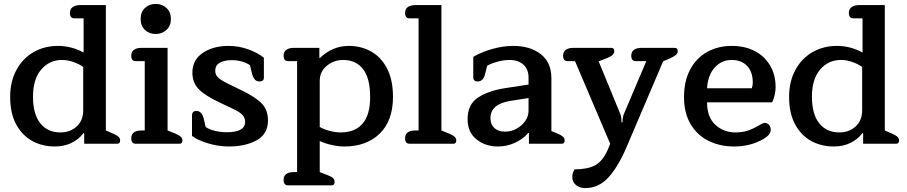

<svg xmlns="http://www.w3.org/2000/svg" viewBox="-20 -736 4644 983"><path d="M32 -240Q32 -319 64.5 -378.5Q97 -438 152.5 -469.5Q208 -501 277 -501Q346 -501 408 -467V-642H361Q338 -642 338 -670Q338 -690 352.5 -700Q367 -710 391 -710H522V-68L559 -52Q579 -43 587 -35.5Q595 -28 595 -17Q595 0 580 0H411V-54H407Q384 -23 346.5 -4.5Q309 14 261 14Q198 14 146.5 -13.5Q95 -41 63.5 -98Q32 -155 32 -240ZM406 -171V-393Q384 -409 355 -419Q326 -429 297 -429Q233 -429 191 -380Q149 -331 149 -241Q149 -151 186.5 -104.5Q224 -58 289 -58Q340 -58 373 -89Q406 -120 406 -171Z M700 -639Q700 -674 722 -695Q744 -716 777 -716Q810 -716 832.5 -695Q855 -674 855 -639Q855 -604 832.5 -583Q810 -562 777 -562Q744 -562 722 -583Q700 -604 700 -639ZM675 0Q652 0 652 -28Q652 -68 705 -68H721V-423H675Q652 -423 652 -451Q652 -471 666 -481Q680 -491 705 -491H838V-68L878 -52Q898 -43 906 -35.5Q914 -28 914 -17Q914 0 899 0Z M963 -40V-148Q963 -156 968.5 -162Q974 -168 985 -168Q1013 -168 1023 -129L1033 -86Q1049 -74 1079 -66.5Q1109 -59 1141 -59Q1235 -59 1235 -112Q1235 -132 1223 -145.5Q1211 -159 1190 -170Q1169 -181 1107 -210Q1030 -246 997.5 -279.5Q965 -313 965 -365Q965 -429 1018 -465Q1071 -501 1150 -501Q1204 -501 1253.5 -482.5Q1303 -464 1331 -440V-337Q1331 -329 1325.5 -324Q1320 -319 1309 -319Q1294 -319 1285 -328.5Q1276 -338 1271 -357L1260 -402Q1243 -414 1218.5 -421Q1194 -428 1166 -428Q1129 -428 1105.5 -415Q1082 -402 1082 -374Q1082 -357 1091.5 -345Q1101 -333 1120 -322Q1139 -311 1183 -290L1216 -274Q1290 -238 1321 -205.5Q1352 -173 1352 -119Q1352 -50 1294.5 -18Q1237 14 1152 14Q1099 14 1045.5 -2Q992 -18 963 -40Z M1455 213Q1432 213 1432 185Q1432 145 1485 145H1501V-423H1455Q1432 -423 1432 -451Q1432 -471 1446 -481Q1460 -491 1485 -491H1615V-441L1618 -439Q1682 -501 1766 -501Q1828 -501 1879 -473Q1930 -445 1961 -386.5Q1992 -328 1992 -240Q1992 -118 1924 -52Q1856 14 1743 14Q1714 14 1679.5 6.5Q1645 -1 1617 -14V145L1658 161Q1679 169 1686 176.5Q1693 184 1693 196Q1693 213 1678 213ZM1875 -239Q1875 -336 1838.5 -382.5Q1802 -429 1737 -429Q1689 -429 1653 -399Q1617 -369 1617 -322V-86Q1639 -73 1669 -65.5Q1699 -58 1724 -58Q1797 -58 1836 -102.5Q1875 -147 1875 -239Z M2077 0Q2054 0 2054 -28Q2054 -68 2107 -68H2123V-642H2077Q2054 -642 2054 -670Q2054 -690 2068 -700Q2082 -710 2107 -710H2240V-68L2280 -52Q2300 -43 2308 -35.5Q2316 -28 2316 -17Q2316 0 2301 0Z M2374 -126Q2374 -202 2428 -237Q2482 -272 2568 -285L2686 -303V-339Q2686 -381 2660 -405Q2634 -429 2588 -429Q2560 -429 2526.5 -420Q2493 -411 2474 -399L2464 -358Q2459 -338 2449.5 -328.5Q2440 -319 2425 -319Q2414 -319 2408.5 -324.5Q2403 -330 2403 -338V-445Q2446 -470 2501 -485.5Q2556 -501 2608 -501Q2695 -501 2749 -458.5Q2803 -416 2803 -336V-65L2835 -52Q2855 -43 2863 -35.5Q2871 -28 2871 -17Q2871 0 2856 0H2688V-55H2684Q2658 -24 2616.5 -5Q2575 14 2529 14Q2465 14 2419.5 -22.5Q2374 -59 2374 -126ZM2686 -169V-234L2590 -219Q2491 -202 2491 -131Q2491 -99 2511 -80.5Q2531 -62 2566 -62Q2597 -62 2624.5 -77Q2652 -92 2669 -116.5Q2686 -141 2686 -169Z M2910 170Q2910 149 2922 131Q2988 131 3026.5 110.5Q3065 90 3091 32L3104 0L2924 -423H2886Q2863 -423 2863 -451Q2863 -471 2877 -481Q2891 -491 2915 -491H3109Q3125 -491 3125 -474Q3125 -453 3089 -439L3045 -422L3156 -152Q3162 -138 3162 -110H3167Q3168 -139 3174 -152L3289 -423H3235Q3212 -423 3212 -451Q3212 -471 3226 -481Q3240 -491 3264 -491H3434Q3450 -491 3450 -474Q3450 -463 3440.5 -455Q3431 -447 3414 -439L3375 -422L3187 19Q3144 119 3094.5 173Q3045 227 2976 227Q2948 227 2929 211.5Q2910 196 2910 170Z M3482 -239Q3482 -321 3513.5 -380Q3545 -439 3600.5 -470Q3656 -501 3727 -501Q3793 -501 3843.5 -475Q3894 -449 3922.5 -401Q3951 -353 3951 -289Q3951 -271 3946 -249Q3941 -227 3933 -212H3600Q3600 -136 3642.5 -97Q3685 -58 3745 -58Q3780 -58 3806.5 -66.5Q3833 -75 3866 -94Q3870 -96 3879.5 -101.5Q3889 -107 3895 -107Q3908 -107 3917 -97Q3926 -87 3926 -72Q3926 -58 3917 -47Q3908 -36 3888 -24Q3822 14 3739 14Q3666 14 3607.5 -15Q3549 -44 3515.5 -101Q3482 -158 3482 -239ZM3829 -284Q3834 -297 3834 -314Q3834 -368 3805 -398.5Q3776 -429 3726 -429Q3674 -429 3639 -390Q3604 -351 3600 -284Z M4020 -240Q4020 -319 4052.5 -378.5Q4085 -438 4140.5 -469.5Q4196 -501 4265 -501Q4334 -501 4396 -467V-642H4349Q4326 -642 4326 -670Q4326 -690 4340.5 -700Q4355 -710 4379 -710H4510V-68L4547 -52Q4567 -43 4575 -35.5Q4583 -28 4583 -17Q4583 0 4568 0H4399V-54H4395Q4372 -23 4334.5 -4.5Q4297 14 4249 14Q4186 14 4134.5 -13.5Q4083 -41 4051.5 -98Q4020 -155 4020 -240ZM4394 -171V-393Q4372 -409 4343 -419Q4314 -429 4285 -429Q4221 -429 4179 -380Q4137 -331 4137 -241Q4137 -151 4174.5 -104.5Q4212 -58 4277 -58Q4328 -58 4361 -89Q4394 -120 4394 -171Z"/></svg>

Font: Maitree Semibold
Style: Regular
Weight: 600
Designer: CadsonDemak Team
Foundry: CadsonDemak
Version: Version 1.010